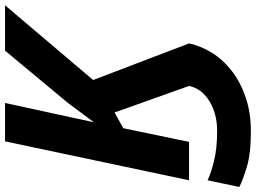

<svg xmlns="http://www.w3.org/2000/svg" viewBox="-144 -610 994 745"><g transform="rotate(-90 352.5 -237.0)"><path d="M0 195 26 72Q53 85 101 97Q149 109 218 109Q284 109 333 79Q382 49 392 0L289 -289L228 -255L175 0H26L177 -714H326L251 -369L327 -471L529 -714H705L415 -372L557 0Q547 47 520 90Q493 133 449.5 166.5Q406 200 347 220Q288 240 215 240Q127 240 73.5 223Q20 206 0 195Z"/></g></svg>

Font: BC Sans
Style: Bold Italic
Weight: 700
Italic angle: -12°
Designer: Monotype Design Team
Province of B.C.
Foundry: Monotype Imaging Inc.
Version: Version 2.000;GOOG;noto-source:20170915:90ef993387c0